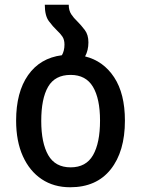

<svg xmlns="http://www.w3.org/2000/svg" viewBox="-20 -780 596 810"><path d="M339 -542Q416 -523 461.5 -454Q507 -385 507 -271Q507 -141 447 -65.5Q387 10 276 10Q207 10 156 -24Q105 -58 76.5 -121Q48 -184 48 -271Q48 -391 98.5 -463Q149 -535 241 -547Q246 -555 249 -566.5Q252 -578 252 -592Q252 -613 243 -626Q234 -639 221 -651Q203 -668 186 -691Q169 -714 169 -760H270Q270 -736 280.5 -720Q291 -704 306 -690Q323 -673 338 -653Q353 -633 353 -601Q353 -568 339 -542ZM278 -74Q343 -74 372.5 -125.5Q402 -177 402 -271Q402 -364 372 -414Q342 -464 278 -464Q212 -464 183 -414Q154 -364 154 -270Q154 -177 183.5 -125.5Q213 -74 278 -74Z"/></svg>

Font: Noto Sans Georgian SemiCondensed Medium
Style: Regular
Weight: 500
Width: 4
Designer: Monotype Design Team, Akaki Razmadze
Foundry: Google LLC
Version: Version 2.005; ttfautohint (v1.8.4.7-5d5b)